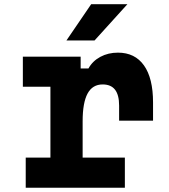

<svg xmlns="http://www.w3.org/2000/svg" viewBox="-20 -878 790 898"><path d="M357.2 -613.1V-557.9H393.8Q412.8 -592.5 449.4 -612.2Q486 -631.8 531.7 -631.8Q611 -631.8 653.4 -572Q695.8 -512.3 695.8 -399V-313.7H537.1V-384.3Q537.1 -434 518 -458.5Q498.9 -483.1 460.2 -483.1Q412.7 -483.1 389.6 -440.5Q366.5 -397.9 366.5 -310.8V-140.8H564V0H100.3V-140.8H215.8V-472.3H86.9V-613.1ZM406.5 -858.4H575.9L422.2 -688.7H290.7Z"/></svg>

Font: Martian Mono VF sWd Rg
Style: Regular
Weight: 400
Width: 6
Monospace: yes
Designer: Roman Shamin
Foundry: Evil Martians
Version: Version 1.100